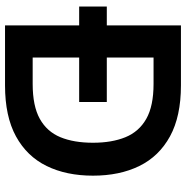

<svg xmlns="http://www.w3.org/2000/svg" viewBox="-8 -732 740 764"><g transform="rotate(90 362.0 -350.0)"><path d="M81 0V-295H6V-405H81V-700H320Q443 -700 522.5 -656.5Q602 -613 640.5 -534.5Q679 -456 679 -350Q679 -244 640.5 -165.5Q602 -87 522.5 -43.5Q443 0 320 0ZM209 -110H314Q402 -110 453 -138.5Q504 -167 526 -220.5Q548 -274 548 -350Q548 -425 526 -479Q504 -533 453 -562Q402 -591 314 -591H209V-405H386V-295H209Z"/></g></svg>

Font: DeepMind Sans
Style: Bold
Weight: 700
Designer: Jonny Pinhorn / Modifications: Colophon Foundry
Foundry: Colophon Foundry
Version: Version 1.002; ttfautohint (v1.8.2)